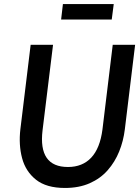

<svg xmlns="http://www.w3.org/2000/svg" viewBox="-20 -922 691 952"><path d="M292 -902H544L534 -825H283ZM81 -281 132 -700H243L191 -276Q169 -94 317 -94Q389 -94 432.5 -140.5Q476 -187 488 -280L539 -700H650L599 -281Q592 -223 571 -171Q550 -119 514 -78Q478 -37 425 -13.5Q372 10 302 10Q210 10 158.5 -31Q107 -72 89.5 -138Q72 -204 81 -281Z"/></svg>

Font: Haskoy SemiBold
Style: Italic
Weight: 600
Designer: Ertekin Erdin
Foundry: Ertekin Erdin
Version: Version 2.000; ttfautohint (v1.8.4.7-5d5b)